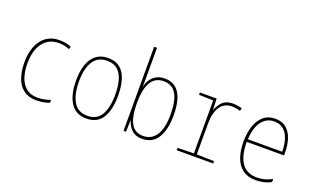

<svg xmlns="http://www.w3.org/2000/svg" viewBox="-82 -1190 2664 1630"><g transform="rotate(20 1250.0 -375.0)"><path d="M299 10Q229 10 183.5 -24Q138 -58 116.5 -119Q95 -180 95 -259Q95 -388 153 -463Q211 -538 312 -538Q377 -538 420 -517L412 -493Q390 -504 364 -508.5Q338 -513 313 -513Q225 -513 173.5 -445.5Q122 -378 122 -259Q122 -190 140.5 -134.5Q159 -79 198.5 -47Q238 -15 301 -15Q330 -15 361.5 -21Q393 -27 417 -37V-11Q397 -2 365 4Q333 10 299 10Z M751 10Q655 10 607.5 -63.5Q560 -137 560 -265Q560 -395 609.5 -466Q659 -537 753 -537Q821 -537 862 -502.5Q903 -468 921.5 -406.5Q940 -345 940 -264Q940 -136 894.5 -63Q849 10 751 10ZM751 -15Q837 -15 875.5 -81Q914 -147 914 -265Q914 -338 898.5 -393.5Q883 -449 848 -480.5Q813 -512 753 -512Q669 -512 627.5 -447.5Q586 -383 586 -265Q586 -149 626 -82Q666 -15 751 -15Z M1253 10Q1197 10 1162.5 -21Q1128 -52 1113 -101H1111L1107 0H1085V-760H1111V-503Q1111 -483 1111 -457Q1111 -431 1110 -412H1112Q1124 -468 1163.5 -503Q1203 -538 1263 -538Q1352 -538 1396 -469.5Q1440 -401 1440 -268Q1440 -141 1394.5 -65.5Q1349 10 1253 10ZM1253 -16Q1331 -16 1372 -79.5Q1413 -143 1413 -268Q1413 -390 1376.5 -451.5Q1340 -513 1263 -513Q1185 -513 1148 -449Q1111 -385 1111 -262Q1111 -139 1145.5 -77.5Q1180 -16 1253 -16Z M1565 0V-21L1712 -25V-503L1583 -507V-528H1734L1738 -427H1740Q1753 -470 1786.5 -503Q1820 -536 1881 -536Q1902 -536 1925 -532Q1948 -528 1962 -523L1956 -497Q1920 -510 1881 -510Q1811 -510 1774.5 -455.5Q1738 -401 1738 -303V-25L1895 -21V0Z M2280 10Q2209 10 2163 -24Q2117 -58 2095 -119.5Q2073 -181 2073 -262Q2073 -341 2093.5 -403Q2114 -465 2156 -501.5Q2198 -538 2261 -538Q2325 -538 2363.5 -504.5Q2402 -471 2419.5 -416Q2437 -361 2437 -296V-270H2100Q2100 -144 2146 -79.5Q2192 -15 2280 -15Q2319 -15 2351.5 -23.5Q2384 -32 2419 -51V-23Q2390 -7 2355.5 1.5Q2321 10 2280 10ZM2411 -294Q2411 -357 2395.5 -406.5Q2380 -456 2347 -484.5Q2314 -513 2261 -513Q2193 -513 2150.5 -458Q2108 -403 2101 -294Z"/></g></svg>

Font: Noto Sans Mono ExtraCondensed Thin
Style: Regular
Weight: 100
Width: 2
Designer: Monotype Design Team
Foundry: Monotype Imaging Inc.
Version: Version 2.014; ttfautohint (v1.8.4.7-5d5b)